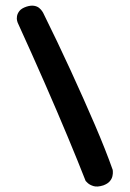

<svg xmlns="http://www.w3.org/2000/svg" viewBox="-20 -679 469 695"><path d="M354 -8Q332 -1 318 -5.5Q304 -10 297 -17Q290 -24 290 -24Q263 -93 225.5 -183Q188 -273 142 -378Q96 -483 44 -597Q44 -597 42 -603.5Q40 -610 41.5 -620Q43 -630 50.5 -639.5Q58 -649 76 -655Q92 -660 103.5 -658Q115 -656 122 -650Q129 -644 132.5 -638.5Q136 -633 136 -633Q188 -528 236 -423.5Q284 -319 323.5 -227Q363 -135 388 -64Q388 -64 388.5 -57.5Q389 -51 387 -41.5Q385 -32 377.5 -23Q370 -14 354 -8Z"/></svg>

Font: Sour Gummy Medium
Style: Regular
Weight: 500
Designer: Stefie Justprince
Foundry: Eifetstype
Version: Version 1.000